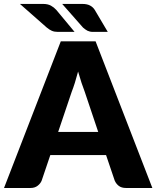

<svg xmlns="http://www.w3.org/2000/svg" viewBox="-33 -934 777 954"><path d="M0 0ZM724 0H593Q571 0 557.5 -10.2Q544 -20.5 537 -36.5L494 -163.5H217L174 -36.5Q168.5 -22.5 154.2 -11.2Q140 0 119 0H-13L269 -728.5H442ZM256 -278.5H455L388 -478Q380.5 -497 372 -522.8Q363.5 -548.5 355 -578.5Q347 -548 338.8 -522Q330.5 -496 323 -477ZM376 -914.5Q399.5 -914.5 414.5 -906.5Q429.5 -898.5 438 -884.5L502.5 -775.5H429.5Q421 -775.5 414.2 -777Q407.5 -778.5 401.8 -781.2Q396 -784 390.8 -788Q385.5 -792 379.5 -797L276 -914.5ZM181 -914.5Q204.5 -914.5 220 -906Q235.5 -897.5 247 -884.5L337.5 -775.5H254.5Q237 -775.5 224.5 -781Q212 -786.5 199.5 -797L66 -914.5Z"/></svg>

Font: Lato Black
Style: Regular
Weight: 900
Designer: Lukasz Dziedzic
Foundry: tyPoland Lukasz Dziedzic
Version: Version 2.007; 2014-02-27